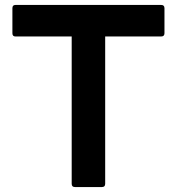

<svg xmlns="http://www.w3.org/2000/svg" viewBox="-20 -754 713 774"><path d="M282 0Q269 0 269 -13V-607H42Q30 -607 30 -620V-721Q30 -734 42 -734H630Q643 -734 643 -721V-620Q643 -607 630 -607H404V-13Q404 0 391 0Z"/></svg>

Font: LINE Seed Sans App
Style: Bold
Weight: 700
Designer: LINE VX Design & Dalton Maag Ltd & Sandoll Inc
Foundry: Dalton Maag Ltd
Version: Version 1.003